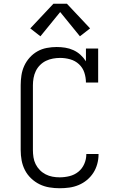

<svg xmlns="http://www.w3.org/2000/svg" viewBox="-20 -993 640 1021"><path d="M297 8Q270 8 242.5 3.5Q215 -1 190.5 -13Q166 -25 145.5 -44.5Q125 -64 112.5 -88.5Q100 -113 95 -140Q90 -167 90 -195V-540Q90 -566 94 -592.5Q98 -619 109 -643Q120 -667 138 -687Q156 -707 179 -720Q202 -733 228.5 -738Q255 -743 281 -743Q304 -743 326.5 -739.5Q349 -736 370 -726.5Q391 -717 408 -701.5Q425 -686 437 -667V-735H502V-554H437Q437 -581 428.5 -607Q420 -633 400 -651.5Q380 -670 353.5 -677.5Q327 -685 300 -685Q281 -685 261.5 -681.5Q242 -678 224.5 -669.5Q207 -661 193 -647Q179 -633 170.5 -615.5Q162 -598 158.5 -578.5Q155 -559 155 -540V-195Q155 -176 158 -156.5Q161 -137 169.5 -120Q178 -103 191.5 -89Q205 -75 222.5 -66Q240 -57 259 -53.5Q278 -50 297 -50Q324 -50 350 -56.5Q376 -63 396.5 -79.5Q417 -96 428 -121Q439 -146 439 -172Q439 -173 439 -173.5Q439 -174 439 -174H504Q504 -173 504 -172.5Q504 -172 504 -171Q504 -146 497 -120.5Q490 -95 476 -73.5Q462 -52 442 -35.5Q422 -19 398 -9Q374 1 348.5 4.5Q323 8 297 8ZM195 -800 141 -842 264 -973H336L459 -842L405 -800L300 -929Z"/></svg>

Font: Iosevka Slab Light Extended
Style: Regular
Weight: 300
Width: 7
Monospace: yes
Designer: Belleve Invis
Foundry: Belleve Invis
Version: Version 11.1.0; ttfautohint (v1.8.3)